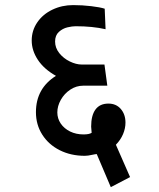

<svg xmlns="http://www.w3.org/2000/svg" viewBox="-20 -640 640 772"><path d="M350.5 -17.5Q333.5 -13.5 321 -13.5Q265 -13.5 220.2 -36Q175.5 -58.5 150 -98.5Q124.5 -138.5 124.5 -189Q124.5 -284.5 205 -335Q157 -362 132.2 -399.5Q107.5 -437 107.5 -477Q107.5 -517.5 130 -550.2Q152.5 -583 190.8 -601.2Q229 -619.5 274 -619.5Q311 -619.5 346.8 -615.2Q382.5 -611 401 -605L404.5 -522.5Q352.5 -534.5 284 -534.5Q270 -534.5 251 -530Q232 -525.5 216.8 -511.8Q201.5 -498 201.5 -473Q201.5 -447.5 218.5 -426.2Q235.5 -405 260.8 -392.8Q286 -380.5 309 -380.5H400L411.5 -295.5H315Q286.5 -295.5 262.5 -279.5Q238.5 -263.5 224.5 -238.5Q210.5 -213.5 210.5 -188Q210.5 -163.5 224.2 -143.2Q238 -123 262 -111.2Q286 -99.5 316 -99.5Q338.5 -99.5 348.5 -106L346.5 -131Q346.5 -176 364 -199.8Q381.5 -223.5 416 -223.5Q447 -223.5 465.8 -201.8Q484.5 -180 484.5 -147Q484.5 -124 474.8 -100.8Q465 -77.5 446 -58L503 72L425.5 112.5L369 -20.5Q364.5 -20.5 350.5 -17.5Z"/></svg>

Font: JuliaMono SemiBold
Style: Regular
Weight: 600
Monospace: yes
Designer: cormullion
Foundry: corm
Version: Version 0.055; ttfautohint (v1.8.4)